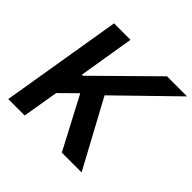

<svg xmlns="http://www.w3.org/2000/svg" viewBox="-178 -908 1088 1088"><g transform="rotate(45 366.0 -363.5)"><path d="M147 -727.3H278.8L223.7 -393.1H232.6L571.4 -727.3H732.2L397.4 -400.9L614 0H455.6L291.5 -311.8L194.2 -215.9L158 0H26.3Z"/></g></svg>

Font: Inter P Semi Bold
Style: Italic
Weight: 600
Italic angle: 9.39999°
Designer: Rasmus Andersson
Foundry: rsms
Version: Version 3.018;git-588b23468